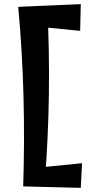

<svg xmlns="http://www.w3.org/2000/svg" viewBox="-20 -797 452 927"><path d="M92 103Q99 -114 93.5 -330.5Q88 -547 68 -764L208 -770Q219 -556 216 -342.5Q213 -129 196 85ZM370 110 92 103 95 19 376 -9ZM367 -648 106 -674 68 -764 370 -777Z"/></svg>

Font: Marhey Medium
Style: Regular
Weight: 500
Designer: Nur Syamsi & Bustanul Arifin
Foundry: Namelatype
Version: Version 1.000